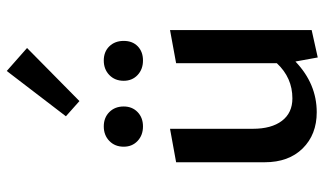

<svg xmlns="http://www.w3.org/2000/svg" viewBox="-216 -735 960 568"><g transform="rotate(-90 264.0 -451.0)"><path d="M406 -851 249 -696 204 -736 338 -911ZM114 -565Q114 -591 131 -607.5Q148 -624 174 -624Q200 -624 216.5 -607.5Q233 -591 233 -565Q233 -540 216.5 -524Q200 -508 174 -508Q148 -508 131 -524Q114 -540 114 -565ZM309 -565Q309 -591 326 -607.5Q343 -624 369 -624Q395 -624 411 -607.5Q427 -591 427 -565Q427 -539 411 -523.5Q395 -508 369 -508Q343 -508 326 -524Q309 -540 309 -565ZM361 -410 459 -428V-9L378 9L366 -57Q300 6 216 6Q150 6 109 -35.5Q68 -77 68 -148V-410L167 -428V-183Q167 -128 190.5 -97Q214 -66 257 -66Q318 -66 361 -112Z"/></g></svg>

Font: EauTest Semibold
Style: Regular
Weight: 600
Designer: Christian Thalmann (Catharsis Fonts)
Version: Version 0.001;PS 000.001;hotconv 1.0.88;makeotf.lib2.5.64775